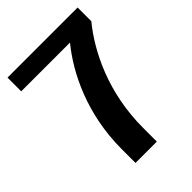

<svg xmlns="http://www.w3.org/2000/svg" viewBox="-205 -795 891 891"><g transform="rotate(-45 240.0 -350.0)"><path d="M150 0H290V-90C290 -320 380 -500 470 -610V-700H10V-610H330C240 -500 150 -320 150 -90Z"/></g></svg>

Font: Scada
Style: Bold
Weight: 700
Designer: Jovanny Lemonad
Foundry: Jovanny Lemonad
Version: Version 3.005